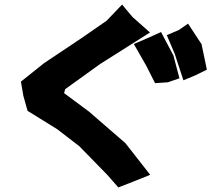

<svg xmlns="http://www.w3.org/2000/svg" viewBox="-20 -779 933 847"><path d="M715.8 -624 751 -541 789.1 -424.8 840.8 -446.3 892.6 -471.7 869.1 -584 809.6 -674.8 768.6 -646.5ZM570.3 -585 625 -489.3 664.1 -412.1 720.7 -416 771.5 -433.6 745.1 -534.2 690.4 -637.7 636.7 -613.3ZM518.6 -758.8 450.2 -687.5 338.9 -610.4 173.8 -500 72.3 -418.9 83 -356.4 101.6 -290 232.4 -209 330.1 -133.8 454.1 -6.8 502 47.9 582 16.6 642.6 -7.8 533.2 -147.5 372.1 -287.1 262.7 -368.2 267.6 -385.7 420.9 -496.1 641.6 -635.7 564.5 -704.1Z"/></svg>

Font: MaokenAssortedSans-TC
Style: Regular
Weight: 500
Version: Version 0.83